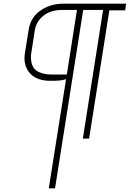

<svg xmlns="http://www.w3.org/2000/svg" viewBox="-20 -753 705 1043"><path d="M339 -324Q323 -314 255 -314Q185 -314 149 -348.5Q113 -383 113 -438Q113 -453 116 -469L136 -593Q147 -660 201 -696.5Q255 -733 323 -733H665L660 -697H574L464 0H430L540 -699H432L279 270H245ZM343 -348 398 -699H318Q256 -699 216.5 -668Q177 -637 169 -588L151 -472Q148 -457 148 -446Q148 -388 180 -368Q212 -348 263 -348Z"/></svg>

Font: Exo ExtraLight
Style: Italic
Weight: 275
Italic angle: -9°
Designer: Natanael Gama
Foundry: Natanael Gama
Version: Version 1.500; ttfautohint (v1.6)